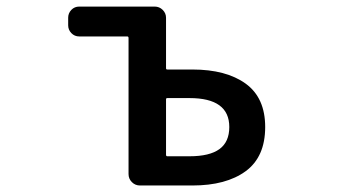

<svg xmlns="http://www.w3.org/2000/svg" viewBox="-20 -570 1040 590"><path d="M410.2 0Q395.5 0 385.3 -10.3Q375 -20.5 375 -35.2V-453.1Q375 -458 371.1 -458H223.6Q209 -458 199.2 -468.3Q189.5 -478.5 189.5 -492.2V-515.6Q189.5 -529.3 199.2 -539.6Q209 -549.8 223.6 -549.8H455.1Q469.7 -549.8 480 -539.6Q490.2 -529.3 490.2 -515.6V-360.4Q490.2 -356.4 494.1 -356.4H571.3Q674.8 -356.4 734.9 -313Q794.9 -269.5 794.9 -179.7Q794.9 -87.9 734.9 -43.9Q674.8 0 571.3 0ZM490.2 -94.7Q490.2 -89.8 494.1 -89.8H562.5Q624 -89.8 654.3 -111.8Q684.6 -133.8 684.6 -179.7Q684.6 -268.6 562.5 -268.6H494.1Q490.2 -268.6 490.2 -264.6Z"/></svg>

Font: Gen Jyuu Gothic L Monospace Medium
Style: Regular
Weight: 500
Designer: [Source Han Sans]
Ryoko NISHIZUKA  (kana & ideographs); Paul D. Hunt (Latin, Greek & Cyrillic); Wenlong ZHANG  (bopomofo
Version: Version 1.002.20150607